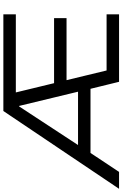

<svg xmlns="http://www.w3.org/2000/svg" viewBox="179 -938 745 1170"><g transform="rotate(-90 552.0 -352.5)"><path d="M-13 0 461 -705H1050V-629H543L566 -663L637 -370L598 -396H1027V-320H613L643 -345L716 -43L676 -76H1050V0H639L589 -204L623 -174H184L224 -202L90 0ZM489 -609 240 -229 223 -250H600L584 -228L492 -609Z"/></g></svg>

Font: Nunito Sans 10pt SemiExpanded
Style: Regular
Weight: 400
Width: 6
Designer: Vernon Adams
Foundry: Vernon Adams
Version: Version 3.101;gftools[0.9.27]